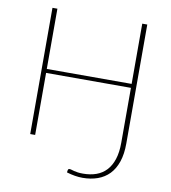

<svg xmlns="http://www.w3.org/2000/svg" viewBox="-95 -785 940 1053"><g transform="rotate(10 375.5 -258.0)"><path d="M639.5 -40Q639.5 18.5 625 61.2Q610.5 104 583.8 131.8Q557 159.5 519.2 173Q481.5 186.5 435.5 186.5Q394 186.5 346.5 172L348.5 159Q349.5 156 351 153.8Q352.5 151.5 357.5 151.5Q362.5 151.5 368.8 153.5Q375 155.5 384 157.8Q393 160 405 161.8Q417 163.5 433.5 163.5Q474.5 163.5 507.5 151.8Q540.5 140 563.5 115.2Q586.5 90.5 599 52.2Q611.5 14 611.5 -39.5V-345.5H139V0H111.5V-703H139V-367.5H611.5V-703H639.5Z"/></g></svg>

Font: Lato Thin
Style: Regular
Weight: 200
Designer: Lukasz Dziedzic
Foundry: tyPoland Lukasz Dziedzic
Version: Version 2.007; 2014-02-27